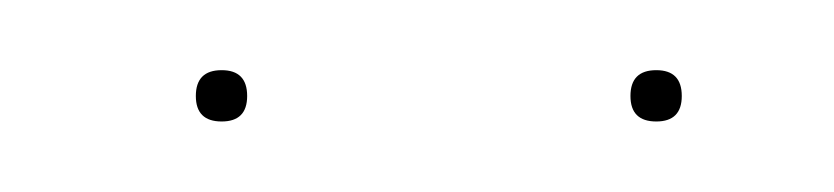

<svg xmlns="http://www.w3.org/2000/svg" viewBox="-20 -713 239 55"><path d="M36.1 -685.5Q36.1 -692.9 43.5 -692.9Q50.8 -692.9 50.8 -685.5Q50.8 -678.2 43.5 -678.2Q36.1 -678.2 36.1 -685.5ZM160.6 -685.5Q160.6 -692.9 168 -692.9Q175.3 -692.9 175.3 -685.5Q175.3 -678.2 168 -678.2Q160.6 -678.2 160.6 -685.5Z"/></svg>

Font: Fira Sans Compressed Four
Style: Regular
Weight: 100
Width: 1
Designer: Carrois Corporate & Edenspiekermann AG
Foundry: Carrois Corporate GbR & Edenspiekermann AG
Version: Version 4.203;PS 004.203;hotconv 1.0.88;makeotf.lib2.5.64775